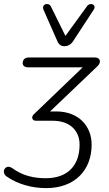

<svg xmlns="http://www.w3.org/2000/svg" viewBox="-57 -781 562 989"><path d="M181 188C327 188 415 97 415 -36C415 -130 350 -207 232 -207H201L442 -437C468 -459 460 -485 432 -485H91C73 -485 63 -476 60 -460C58 -445 68 -434 88 -434H369L118 -193C102 -179 108 -159 128 -159H215C304 -159 353 -107 353 -36C353 70 293 137 179 137C116 137 59 124 6 85C-29 61 -54 106 -23 128C37 170 112 188 181 188ZM275 -543C292 -543 309 -551 321 -571L425 -730C443 -756 409 -772 392 -750L280 -596L205 -748C192 -772 155 -759 167 -731L238 -570C246 -550 259 -543 275 -543Z"/></svg>

Font: SN Pro Light
Style: Italic
Weight: 300
Italic angle: -8.99998°
Designer: Tobias Whetton
Foundry: Supernotes
Version: Version 1.001;Glyphs 3.2 (3249)